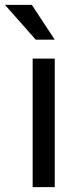

<svg xmlns="http://www.w3.org/2000/svg" viewBox="-58 -769 326 789"><path d="M0 0ZM76.2 0V-528.3H167V0ZM88.9 -606 -37.6 -749H72.8L167 -606Z"/></svg>

Font: Heebo
Style: Regular
Weight: 400
Designer: Oded Ezer
Foundry: Meir Sadan
Version: Version 2.001; ttfautohint (v1.5.14-ce02) -l 8 -r 50 -G 200 